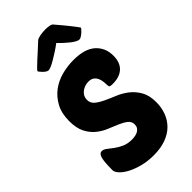

<svg xmlns="http://www.w3.org/2000/svg" viewBox="-293 -1041 1128 1128"><g transform="rotate(-45 270.5 -477.0)"><path d="M326 -720Q420 -720 465.5 -679Q511 -638 511 -572Q511 -516 480 -486.5Q449 -457 391 -457Q373 -457 368 -460.5Q363 -464 363 -475Q363 -485 361.5 -501Q360 -517 354 -532Q348 -547 335 -557.5Q322 -568 299 -568Q267 -568 242 -548.5Q217 -529 217 -498Q217 -471 237.5 -454Q258 -437 289 -422.5Q320 -408 356.5 -393Q393 -378 424 -353.5Q455 -329 475.5 -292.5Q496 -256 496 -200Q496 -156 481.5 -117.5Q467 -79 438.5 -50.5Q410 -22 366.5 -6Q323 10 265 10Q215 10 172.5 -1Q130 -12 98.5 -28.5Q67 -45 49 -64.5Q31 -84 31 -100Q31 -166 38.5 -195Q46 -224 66 -224Q80 -224 95.5 -212Q111 -200 131 -185Q151 -170 177.5 -158Q204 -146 239 -146Q253 -146 266.5 -148.5Q280 -151 290.5 -157Q301 -163 307.5 -173Q314 -183 314 -197Q314 -222 295 -237Q276 -252 247 -264.5Q218 -277 184.5 -290.5Q151 -304 122 -327.5Q93 -351 74 -388Q55 -425 55 -483Q55 -548 79.5 -593Q104 -638 142.5 -666.5Q181 -695 229.5 -707.5Q278 -720 326 -720ZM437 -780Q428 -780 415 -787Q402 -794 387.5 -805.5Q373 -817 357 -831.5Q341 -846 326 -862Q305 -846 282.5 -831.5Q260 -817 240.5 -805.5Q221 -794 205.5 -787Q190 -780 181 -780Q174 -780 165.5 -785.5Q157 -791 149.5 -798.5Q142 -806 136.5 -813Q131 -820 131 -823Q131 -826 143.5 -838.5Q156 -851 175.5 -869Q195 -887 218.5 -908Q242 -929 263 -949Q271 -956 293.5 -960Q316 -964 339 -964Q352 -964 369.5 -961Q387 -958 392 -949Q410 -928 428 -906.5Q446 -885 460 -867Q474 -849 483 -837Q492 -825 492 -823Q492 -821 486 -814Q480 -807 471.5 -799.5Q463 -792 453.5 -786Q444 -780 437 -780Z"/></g></svg>

Font: PoetsenOne
Style: Regular
Weight: 400
Designer: Rodrigo Fuenzalida, Pablo Impallari
Foundry: Pablo Impallari, Rodrigo Fuenzalida
Version: Version 1.000; ttfautohint (v0.8) -G 200 -r 50